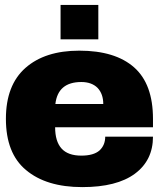

<svg xmlns="http://www.w3.org/2000/svg" viewBox="-20 -745 643 777"><path d="M377.9 -585.9H225.1V-725.1H377.9ZM300.8 -540Q446.3 -540 522.9 -472.2Q599.1 -404.8 599.1 -264.2V-230H203.1Q203.1 -172.9 229 -144Q254.9 -115.2 309.1 -115.2Q358.9 -115.2 382.8 -136.2Q405.8 -157.7 405.8 -191.9H599.1Q599.1 -96.2 525.9 -42Q452.6 12.2 313 12.2Q167 12.2 85 -57.1Q3.9 -124.5 3.9 -264.2Q3.9 -400.4 83 -470.2Q162.1 -540 300.8 -540ZM309.1 -413.1Q214.4 -413.1 204.1 -324.2H397.9Q397.9 -364.7 375 -389.2Q351.1 -413.1 309.1 -413.1Z"/></svg>

Font: Archivo-RBTV
Style: Regular
Weight: 500
Designer: Hector Gatti
Foundry: Hector Gatti
Version: ""